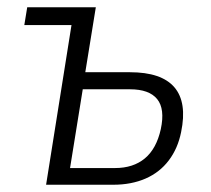

<svg xmlns="http://www.w3.org/2000/svg" viewBox="-20 -509 582 529"><path d="M107 0 177 -440H47L55 -489H244L215 -310H338Q425 -310 460.5 -268.5Q496 -227 479 -145Q470 -100 445 -67Q420 -34 381 -17Q342 0 292 0ZM173 -46H297Q347 -46 379 -72.5Q411 -99 423 -153Q435 -209 413 -236Q391 -263 338 -263H208Z"/></svg>

Font: Nunito Sans 10pt Condensed Light
Style: Italic
Weight: 300
Width: 3
Italic angle: -9°
Designer: Vernon Adams
Foundry: Vernon Adams
Version: Version 3.101;gftools[0.9.27]